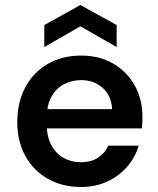

<svg xmlns="http://www.w3.org/2000/svg" viewBox="-20 -735 632 767"><path d="M303 12Q229 12 171.5 -20.5Q114 -53 81.5 -111.5Q49 -170 49 -247Q49 -326 81 -386Q113 -446 170.5 -479.5Q228 -513 304 -513Q378 -513 433 -480.5Q488 -448 518.5 -393Q549 -338 549 -269Q549 -259 548.5 -247Q548 -235 547 -222H136V-299H428Q425 -353 390 -384Q355 -415 304 -415Q267 -415 235.5 -398.5Q204 -382 185.5 -348.5Q167 -315 167 -265V-236Q167 -189 185 -155.5Q203 -122 233.5 -104.5Q264 -87 302 -87Q344 -87 371.5 -105Q399 -123 413 -153H534Q520 -106 488 -69Q456 -32 409 -10Q362 12 303 12ZM157 -547V-635L301 -715L446 -635V-547L301 -630Z"/></svg>

Font: DM Sans 17pt SemiBold
Style: Regular
Weight: 600
Version: Version 4.004;gftools[0.9.30]